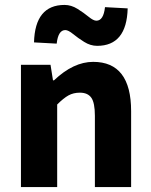

<svg xmlns="http://www.w3.org/2000/svg" viewBox="-20 -759 612 779"><path d="M65 0V-496H185L195 -433H199Q278 -508 358 -508Q512 -508 512 -308V0H365V-289Q365 -342 350.5 -362.5Q336 -383 304 -383Q278 -383 258 -372Q238 -361 212 -335V0ZM374 -573Q347 -573 321.5 -589Q296 -605 276.5 -621Q257 -637 245 -637Q216 -637 210 -582L118 -587Q122 -739 242 -739Q269 -739 294.5 -723Q320 -707 339.5 -691Q359 -675 371 -675Q400 -675 406 -730L498 -725Q494 -573 374 -573Z"/></svg>

Font: Toshiba Sans
Style: Bold
Weight: 700
Designer: Paul D. Hunt
Foundry: Toshiba Corporation
Version: Version 2.020;PS 2.0;hotconv 1.0.86;makeotf.lib2.5.63406